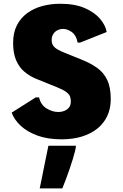

<svg xmlns="http://www.w3.org/2000/svg" viewBox="-20 -742 662 1036"><path d="M312.5 9.8Q237.3 9.8 181.9 -10.5Q126.5 -30.8 91.6 -63.5Q56.6 -96.2 43 -134.3L172.4 -216.3H190.9Q199.7 -176.3 231.2 -157Q262.7 -137.7 294.4 -137.7Q321.8 -137.7 342 -151.9Q362.3 -166 362.3 -194.3Q362.3 -209.5 357.7 -221.7Q353 -233.9 337.2 -245.8Q321.3 -257.8 287.1 -271.5L174.8 -316.9Q139.2 -331.5 111.1 -355.5Q83 -379.4 66.9 -417Q50.8 -454.6 50.8 -510.3Q50.8 -565.4 71 -605.2Q91.3 -645 126.5 -670.9Q161.6 -696.8 207.5 -709.2Q253.4 -721.7 304.7 -721.7Q383.3 -721.7 436.5 -698.7Q489.7 -675.8 519.5 -640.9Q549.3 -606 555.7 -569.3L412.1 -512.2H398.9Q392.1 -550.3 368.7 -568.1Q345.2 -585.9 320.3 -585.9Q304.7 -585.9 290.5 -579.1Q276.4 -572.3 267.6 -558.8Q258.8 -545.4 258.8 -526.4Q258.8 -508.3 266.8 -496.1Q274.9 -483.9 293 -473.9Q311 -463.9 340.3 -452.6L418.9 -420.9Q467.8 -401.4 503.4 -376.2Q539.1 -351.1 558.3 -311Q577.6 -271 577.6 -207Q577.6 -156.2 558.8 -116.2Q540 -76.2 505.1 -48.1Q470.2 -20 421.4 -5.1Q372.6 9.8 312.5 9.8ZM194.3 274.4Q199.2 251.5 203.9 228.5Q208.5 205.6 213.1 182.4Q217.8 159.2 222.4 136.2Q227.1 113.3 231.7 90.3Q236.3 67.4 241.2 44.4H389.6V45.4Q389.6 54.2 385 73Q380.4 91.8 372.8 116.7Q365.2 141.6 355.7 169.4Q346.2 197.3 335.9 224.4Q325.7 251.5 316.4 274.4Z"/></svg>

Font: Comme Black
Style: Regular
Weight: 900
Version: Version 1.000;gftools[0.9.27]